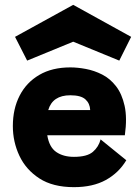

<svg xmlns="http://www.w3.org/2000/svg" viewBox="-20 -762 569 792"><path d="M501 -101Q470 -49 416.5 -19.5Q363 10 285 10Q198 10 142.5 -26Q87 -62 60 -119.5Q33 -177 33 -242Q33 -313 61 -367.5Q89 -422 142 -453Q195 -484 270 -484Q300 -484 334.5 -477.5Q369 -471 401.5 -454.5Q434 -438 458.5 -406.5Q483 -375 494 -325.5Q505 -276 495 -204H175Q183 -155 212 -135Q241 -115 285 -115Q339 -115 363 -135.5Q387 -156 395 -187ZM270 -369Q197 -369 179 -308H352Q351 -335 332.5 -352Q314 -369 270 -369ZM282 -742 521 -610 472 -512 282 -590 92 -512 42 -610Z"/></svg>

Font: Lil Grotesk Black
Style: Regular
Weight: 900
Designer: Bastien Sozeau
Foundry: NBR — Bastien Sozeau
Version: Version 3.003; ttfautohint (v1.8.4.7-5d5b);gftools[0.9.33]